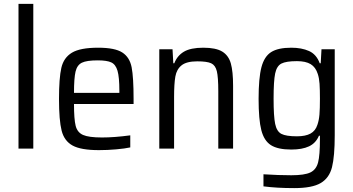

<svg xmlns="http://www.w3.org/2000/svg" viewBox="-20 -763 1814 986"><path d="M75 0V-743H151V0Z M666 -229H360Q360 -151 368.5 -117Q377 -83 406.5 -70Q436 -57 504 -57Q568 -57 649 -68V-6Q622 0 576.5 4Q531 8 488 8Q396 8 353 -15.5Q310 -39 296.5 -92Q283 -145 283 -254Q283 -362 295 -414.5Q307 -467 349.5 -492.5Q392 -518 484 -518Q570 -518 608 -493.5Q646 -469 656 -417.5Q666 -366 666 -255ZM360 -286H593V-296Q593 -367 583.5 -399.5Q574 -432 551.5 -442.5Q529 -453 482 -453Q425 -453 400.5 -441Q376 -429 368 -395.5Q360 -362 360 -286Z M1101 -294Q1101 -367 1093.5 -397.5Q1086 -428 1064.5 -438Q1043 -448 993 -448Q938 -448 912.5 -427.5Q887 -407 880.5 -370Q874 -333 874 -265V0H798V-510H866L870 -438H875Q890 -477 924.5 -497.5Q959 -518 1024 -518Q1089 -518 1121.5 -498Q1154 -478 1165.5 -437Q1177 -396 1177 -322V0H1101Z M1333 194V132Q1411 137 1476 137Q1544 137 1574 122.5Q1604 108 1613.5 71Q1623 34 1623 -48V-66H1618Q1602 -28 1567 -11.5Q1532 5 1476 5Q1407 5 1371.5 -17.5Q1336 -40 1322 -94.5Q1308 -149 1308 -255Q1308 -362 1322.5 -417.5Q1337 -473 1372.5 -495.5Q1408 -518 1476 -518Q1529 -518 1567 -501Q1605 -484 1622 -438H1627L1631 -510H1699V-69Q1699 40 1685 95.5Q1671 151 1627 177Q1583 203 1491 203Q1401 203 1333 194ZM1610 -122Q1618 -145 1620.5 -174.5Q1623 -204 1623 -256Q1623 -304 1621 -333Q1619 -362 1612 -383Q1601 -418 1575.5 -433.5Q1550 -449 1505 -449Q1449 -449 1425 -436.5Q1401 -424 1393 -385.5Q1385 -347 1385 -256Q1385 -166 1393 -127Q1401 -88 1425 -75.5Q1449 -63 1505 -63Q1549 -63 1574.5 -77Q1600 -91 1610 -122Z"/></svg>

Font: Assailand
Style: Regular
Weight: 400
Designer: Hector Gatti with collaboration of the Omnibus-Type team
Foundry: Omnibus-Type
Version: Version 0.072;October 19, 2019;FontCreator 12.0.0.2547 64-bi